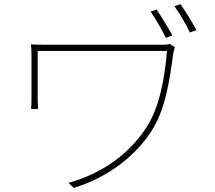

<svg xmlns="http://www.w3.org/2000/svg" viewBox="-20 -870 1040 927"><path d="M736 -824 707 -814C730 -781 762 -727 781 -687L812 -699C791 -738 758 -792 736 -824ZM851 -850 822 -840C846 -807 877 -756 897 -713L928 -725C906 -767 874 -818 851 -850ZM825 -642 800 -658C792 -655 778 -654 769 -654C727 -654 247 -654 220 -654C180 -654 151 -654 129 -656C131 -639 132 -625 132 -606C132 -568 132 -413 132 -390C132 -379 132 -362 130 -344H164C163 -362 162 -376 162 -390C162 -413 162 -597 162 -624C234 -624 736 -624 786 -624C776 -495 750 -351 687 -255C602 -124 471 -32 311 13L336 37C497 -11 634 -115 713 -240C780 -345 799 -484 817 -616C818 -622 822 -637 825 -642Z"/></svg>

Font: Harano Aji Gothic KR ExtraLight
Style: Regular
Weight: 250
Foundry: Masamichi Hosoda
Version: HaranoAjiGothicKR-ExtraLight version 20220220;ttx 4.29.1